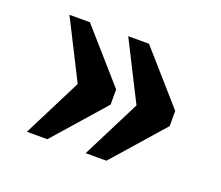

<svg xmlns="http://www.w3.org/2000/svg" viewBox="-77 -578 709 617"><g transform="rotate(20 277.0 -270.0)"><path d="M266 -70 367 -270 266 -470H337L490 -296V-244L337 -70ZM65 -70 166 -270 65 -470H135L288 -296V-244L135 -70Z"/></g></svg>

Font: Noto Serif Khmer
Style: Bold
Weight: 700
Version: Version 2.003